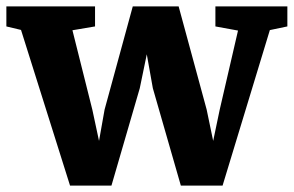

<svg xmlns="http://www.w3.org/2000/svg" viewBox="-21 -575 922 603"><path d="M-1 -492V-555H277.5V-492L206.5 -480L269 -230.5L290 -132.5L307.5 -231L396 -555H540L628 -231L648.5 -132.5L669 -230.5L726.5 -479L655.5 -492V-555H881.5V-492L826.5 -480.5L678 8H547L459 -298L440 -404.5L418 -298L329 8H199L45 -481Z"/></svg>

Font: Merriweather 20pt Black
Style: Regular
Weight: 900
Version: Version 2.100